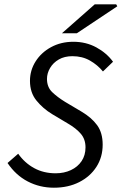

<svg xmlns="http://www.w3.org/2000/svg" viewBox="-20 -863 567 895"><path d="M231.2 12Q165.6 12 109.6 -17Q53.6 -46 15.1 -103.2L64.8 -146.4Q95 -103.5 139.1 -79.4Q183.3 -55.2 239.6 -55.2Q278.9 -55.2 310.6 -70.1Q342.2 -84.9 360.4 -112Q378.6 -139.1 378.6 -176Q378.6 -214 356.7 -239.4Q334.9 -264.9 297 -286.9L222.2 -331.5Q180 -357.3 149.9 -394.3Q119.7 -431.2 119.7 -486.1Q119.7 -535.3 146 -576.8Q172.3 -618.3 218.2 -643.3Q264.2 -668.3 322.1 -668.3Q381 -668.3 429.3 -642Q477.5 -615.6 506.9 -575.2L459.9 -529.9Q434.9 -560.4 399.2 -580.7Q363.5 -601.1 317.6 -601.1Q280.7 -601.1 254.3 -585.9Q227.9 -570.7 213.5 -546.2Q199 -521.7 199 -495.3Q199 -456.8 223.4 -433.4Q247.9 -409.9 284.1 -387.7L359.8 -342.8Q407.1 -314.7 432.9 -279.3Q458.6 -243.9 458.6 -188.8Q458.6 -130.5 429.5 -85.3Q400.4 -40 349.1 -14Q297.8 12 231.2 12ZM268.8 -708 421.5 -842.7H521.7L526.7 -833.6L338.2 -708Z"/></svg>

Font: Source Sans 3
Style: Italic
Weight: 200
Italic angle: -11°
Designer: Paul D. Hunt
Foundry: Adobe
Version: Version 3.046;hotconv 1.0.118;makeotfexe 2.5.65603